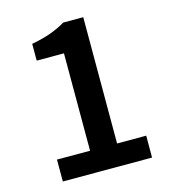

<svg xmlns="http://www.w3.org/2000/svg" viewBox="-98 -716 709 796"><g transform="rotate(-15 256.5 -318.0)"><path d="M74 0V-94H216V-512H99V-584Q147 -593 181.5 -605.5Q216 -618 246 -636H332V-94H457V0Z"/></g></svg>

Font: Processing Sans Pro Semibold
Style: Regular
Weight: 600
Designer: Paul D. Hunt
Foundry: Adobe Systems Incorporated
Version: Version 2.020;PS 2.000;hotconv 1.0.86;makeotf.lib2.5.63406